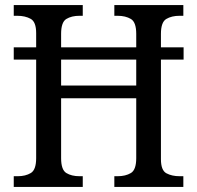

<svg xmlns="http://www.w3.org/2000/svg" viewBox="-20 -734 774 754"><path d="M34 0V-42H50Q80 -42 101 -54.5Q122 -67 122 -113V-500H34V-548H122V-604Q122 -648 100.5 -660Q79 -672 48 -672H34V-714H305V-672H292Q261 -672 240.5 -659.5Q220 -647 220 -601V-548H515V-601Q515 -647 494 -659.5Q473 -672 442 -672H429V-714H700V-672H685Q654 -672 633 -659.5Q612 -647 612 -601V-548H701V-500H612V-109Q612 -65 633.5 -53.5Q655 -42 685 -42H700V0H429V-42H442Q473 -42 494 -54.5Q515 -67 515 -113V-348H220V-113Q220 -67 240.5 -54.5Q261 -42 292 -42H305V0ZM220 -398H515V-500H220Z"/></svg>

Font: Noto Serif Myanmar SemiCondensed
Style: Regular
Weight: 400
Width: 4
Designer: Ben Mitchell and the Monotype Design Team
Foundry: Monotype Imaging Inc.
Version: Version 2.106; ttfautohint (v1.8.4.7-5d5b)